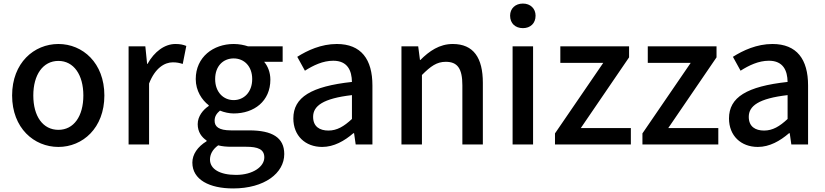

<svg xmlns="http://www.w3.org/2000/svg" viewBox="-20 -811 4633 1078"><path d="M308 14C444 14 566 -92 566 -275C566 -458 444 -564 308 -564C171 -564 48 -458 48 -275C48 -92 171 14 308 14ZM308 -82C221 -82 167 -158 167 -275C167 -391 221 -469 308 -469C394 -469 448 -391 448 -275C448 -158 394 -82 308 -82Z M702 0H817V-342C851 -430 905 -461 950 -461C973 -461 986 -458 1006 -452L1026 -553C1009 -560 992 -564 965 -564C905 -564 847 -522 808 -452H806L796 -551H702Z M1289 247C1465 247 1576 161 1576 54C1576 -39 1508 -79 1379 -79H1277C1207 -79 1185 -101 1185 -133C1185 -160 1198 -175 1215 -190C1239 -180 1268 -174 1292 -174C1407 -174 1498 -243 1498 -364C1498 -405 1483 -441 1463 -464H1567V-551H1372C1351 -558 1323 -564 1292 -564C1178 -564 1079 -491 1079 -367C1079 -301 1114 -249 1152 -220V-216C1120 -195 1090 -158 1090 -114C1090 -70 1112 -41 1140 -22V-18C1089 13 1060 56 1060 102C1060 198 1156 247 1289 247ZM1292 -249C1235 -249 1188 -293 1188 -367C1188 -441 1234 -483 1292 -483C1350 -483 1396 -440 1396 -367C1396 -293 1349 -249 1292 -249ZM1305 171C1214 171 1159 138 1159 85C1159 57 1172 29 1205 5C1228 11 1253 13 1279 13H1362C1428 13 1464 27 1464 73C1464 124 1401 171 1305 171Z M1789 14C1855 14 1914 -20 1964 -63H1968L1977 0H2071V-331C2071 -478 2008 -564 1871 -564C1783 -564 1706 -528 1649 -492L1692 -414C1739 -444 1793 -470 1851 -470C1932 -470 1955 -414 1956 -351C1727 -326 1627 -265 1627 -146C1627 -49 1694 14 1789 14ZM1824 -78C1775 -78 1738 -100 1738 -155C1738 -216 1793 -258 1956 -277V-143C1911 -101 1872 -78 1824 -78Z M2234 0H2349V-390C2398 -439 2432 -464 2483 -464C2548 -464 2576 -427 2576 -332V0H2691V-346C2691 -486 2639 -564 2522 -564C2447 -564 2390 -524 2340 -474H2338L2328 -551H2234Z M2858 0H2973V-551H2858ZM2916 -653C2958 -653 2987 -680 2987 -723C2987 -763 2958 -791 2916 -791C2873 -791 2844 -763 2844 -723C2844 -680 2873 -653 2916 -653Z M3096 0H3522V-92H3241L3512 -489V-551H3126V-458H3367L3096 -62Z M3587 0H4013V-92H3732L4003 -489V-551H3617V-458H3858L3587 -62Z M4235 14C4301 14 4360 -20 4410 -63H4414L4423 0H4517V-331C4517 -478 4454 -564 4317 -564C4229 -564 4152 -528 4095 -492L4138 -414C4185 -444 4239 -470 4297 -470C4378 -470 4401 -414 4402 -351C4173 -326 4073 -265 4073 -146C4073 -49 4140 14 4235 14ZM4270 -78C4221 -78 4184 -100 4184 -155C4184 -216 4239 -258 4402 -277V-143C4357 -101 4318 -78 4270 -78Z"/></svg>

Font: Noto Sans CJK TC Medium
Style: Regular
Weight: 500
Designer: Ryoko NISHIZUKA 西塚涼子 (kana, bopomofo & ideographs); Paul D. Hunt (Latin, Greek & Cyrillic); Sandoll Communications 산돌커뮤니
Foundry: Adobe
Version: Version 2.004;hotconv 1.0.118;makeotfexe 2.5.65603